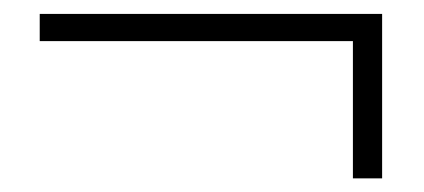

<svg xmlns="http://www.w3.org/2000/svg" viewBox="-20 -438 610 276"><path d="M37.1 -418H529.3V-181.6H487.3V-378.9H37.1Z"/></svg>

Font: GenYoMin TW TTF ExtraLight
Style: Regular
Weight: 250
Version: Version 1.300